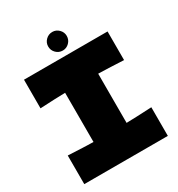

<svg xmlns="http://www.w3.org/2000/svg" viewBox="-206 -1023 1072 1156"><g transform="rotate(-30 330.5 -445.0)"><path d="M621 -527Q502 -533 445 -534V-192Q503 -193 621 -199V0H40V-199Q155 -193 215 -192V-534Q155 -533 40 -527V-726H621ZM266 -826Q266 -852 285 -871Q304 -890 331 -890Q357 -890 376 -871Q395 -852 395 -826Q395 -799 376 -780Q357 -761 331 -761Q304 -761 285 -780Q266 -799 266 -826Z"/></g></svg>

Font: Dela Gothic One
Style: Regular
Weight: 400
Designer: aratakana
Foundry: aratakana
Version: Version 1.004